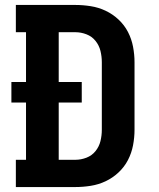

<svg xmlns="http://www.w3.org/2000/svg" viewBox="-20 -755 640 775"><path d="M44 0V-110H85V-341H26V-424H85V-625H44V-735H284Q315 -735 346.5 -730Q378 -725 406.5 -711.5Q435 -698 458.5 -676Q482 -654 496.5 -626Q511 -598 517 -566.5Q523 -535 523 -504V-231Q523 -200 517 -168.5Q511 -137 496.5 -109Q482 -81 458.5 -59Q435 -37 406.5 -23.5Q378 -10 346.5 -5Q315 0 284 0ZM217 -110H284Q307 -110 329 -118.5Q351 -127 365.5 -145Q380 -163 385.5 -185.5Q391 -208 391 -231V-504Q391 -527 385.5 -549.5Q380 -572 365.5 -590Q351 -608 329 -616.5Q307 -625 284 -625H217V-424H310V-341H217Z"/></svg>

Font: Iosevka Slab XBdEx
Style: Regular
Weight: 800
Width: 7
Monospace: yes
Designer: Belleve Invis
Foundry: Belleve Invis
Version: Version 11.1.0; ttfautohint (v1.8.3)